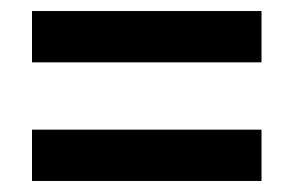

<svg xmlns="http://www.w3.org/2000/svg" viewBox="-20 -526 533 348"><path d="M38 -413V-506H454V-413ZM38 -198V-291H454V-198Z"/></svg>

Font: Noto Sans Lao Looped Condensed SemiBold
Style: Regular
Weight: 600
Width: 3
Designer: Mark Frömberg, Ben Mitchell
Foundry: The Fontpad Ltd
Version: Version 1.002; ttfautohint (v1.8.4.7-5d5b)